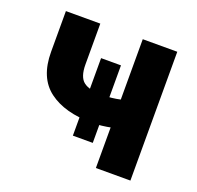

<svg xmlns="http://www.w3.org/2000/svg" viewBox="-99 -634 758 740"><g transform="rotate(20 280.0 -264.5)"><path d="M321.8 -404.8V-86.9H240.2V-404.8ZM507.8 -528.3V0H366.2V-528.3ZM441.9 -303.2V-189.5Q416 -176.8 373 -167.7Q330.1 -158.7 293 -158.7Q180.2 -158.7 115.5 -207.3Q50.8 -255.9 50.8 -361.8V-528.8H191.9V-361.8Q191.9 -309.6 215.8 -291.3Q239.7 -272.9 293 -272.9Q332 -272.9 367.2 -281Q402.3 -289.1 441.9 -303.2Z"/></g></svg>

Font: RobotoDEMO
Style: Regular
Weight: 400
Designer: Christian Robertson
Foundry: Google
Version: Version 2.136